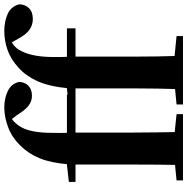

<svg xmlns="http://www.w3.org/2000/svg" viewBox="-9 -864 873 895"><g transform="rotate(-90 427.5 -416.5)"><path d="M34 0V-30L146 -41H236L343 -30V0ZM105 0Q107 -59 107.5 -118.5Q108 -178 108 -236V-501H27V-532L160 -547L108 -519L109 -533Q116 -617 137.5 -669Q159 -721 198 -760Q236 -798 283 -815.5Q330 -833 374 -833Q416 -833 450 -817Q484 -801 493 -765Q493 -739 476 -721.5Q459 -704 428 -704Q404 -704 383 -719.5Q362 -735 337 -776L315 -804V-820H364V-812Q347 -809 330.5 -802.5Q314 -796 299 -778Q279 -756 268.5 -721Q258 -686 256 -631Q254 -576 257 -493V-236Q257 -178 258 -118.5Q259 -59 260 0ZM183 -501V-541H434V-501ZM388 0V-30L501 -41H596L707 -30V0ZM459 0Q461 -59 462 -118.5Q463 -178 463 -236V-501H382V-532L514 -547L462 -519L463 -531Q472 -626 497.5 -680.5Q523 -735 560 -767Q599 -803 642.5 -818Q686 -833 731 -833Q774 -833 809.5 -817.5Q845 -802 855 -763Q854 -735 836.5 -717.5Q819 -700 786 -700Q759 -700 736.5 -715.5Q714 -731 694 -769L670 -811V-820H718V-812Q694 -809 675 -796.5Q656 -784 645 -768Q628 -741 619.5 -705Q611 -669 609.5 -622.5Q608 -576 611 -516V-236Q611 -178 612 -118.5Q613 -59 615 0ZM538 -501V-541H743V-501Z"/></g></svg>

Font: Noto Serif TC ExtraBold
Style: Regular
Weight: 800
Designer: Ryoko NISHIZUKA 西塚涼子 (kana & ideographs); Frank Grießhammer (Latin, Greek & Cyrillic); Wenlong ZHANG 张文龙 (bopomofo); San
Foundry: Adobe
Version: Version 2.002-H1;hotconv 1.1.0;makeotfexe 2.6.0